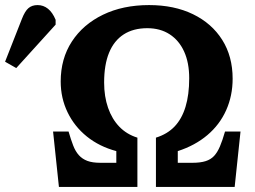

<svg xmlns="http://www.w3.org/2000/svg" viewBox="-170 -736 1006 756"><path d="M62 0 39 -218H100Q109 -187 118 -163.5Q127 -140 140.5 -125Q154 -110 174 -102.5Q194 -95 225 -95H288V-141Q221 -159 172 -198.5Q123 -238 96 -294Q69 -350 69 -415Q69 -505 113 -572.5Q157 -640 235.5 -678Q314 -716 417 -716Q516 -716 590 -680Q664 -644 705 -579Q746 -514 746 -426Q746 -359 720.5 -302Q695 -245 646.5 -204Q598 -163 530 -141V-95H588Q619 -95 639.5 -101.5Q660 -108 673 -122Q686 -136 696 -159.5Q706 -183 716 -218H777L754 0H444V-194Q489 -208 517.5 -238Q546 -268 560.5 -315.5Q575 -363 575 -428Q575 -489 555 -533Q535 -577 498 -601Q461 -625 410 -625Q355 -625 317 -600.5Q279 -576 259.5 -528.5Q240 -481 240 -411Q240 -356 255.5 -311.5Q271 -267 300 -237Q329 -207 371 -194V0ZM-106 -468 -150 -493 -84 -661Q-72 -692 -58 -704Q-44 -716 -22 -716Q1 -716 19 -701.5Q37 -687 49 -658V-639Z"/></svg>

Font: Literata 18pt
Style: Bold
Weight: 700
Designer: Latin by Veronika Burian and Jose Scaglione. Greek by Irene Vlachou. Cyrillic by Vera Evstafieva.
Foundry: TypeTogether
Version: Version 3.103;gftools[0.9.29]